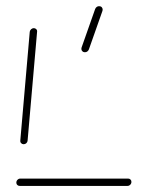

<svg xmlns="http://www.w3.org/2000/svg" viewBox="-20 -611 474 631"><path d="M411.9 -13.3Q411.9 -7.8 408 -3.9Q404.1 0 398.9 0H44.8Q40 0 36.9 -3Q33.7 -5.9 33.7 -10.7Q33.7 -16.3 37.6 -20.2Q41.5 -24.1 46.7 -24.1H401.1Q405.6 -24.1 408.7 -21.1Q411.9 -18.1 411.9 -13.3ZM57.8 -137Q53 -137 49.6 -140.4Q46.3 -143.7 46.7 -148.9L77.8 -506.7Q78.5 -511.5 82.4 -515Q86.3 -518.5 91.1 -518.5Q95.9 -518.5 99.3 -515Q102.6 -511.5 101.9 -506.7L70.7 -148.9Q70.4 -144.1 66.7 -140.6Q63 -137 57.8 -137ZM317.4 -579.3Q317.4 -578.1 316.7 -575.2L272.2 -448.9Q270.7 -444.8 267.2 -442Q263.7 -439.3 258.9 -439.3Q253.7 -439.3 250.6 -442.6Q247.4 -445.9 247.4 -450.4Q247.4 -453.3 248.1 -454.8L292.6 -581.1Q294.1 -585.2 297.6 -588Q301.1 -590.7 305.6 -590.7Q311.1 -590.7 314.3 -587.4Q317.4 -584.1 317.4 -579.3Z"/></svg>

Font: 26F Galaxy Sans Thin
Style: Italic
Weight: 100
Italic angle: -4.99998°
Designer: C₂₉H₂₅N₃O₅
Version: Version 1.200